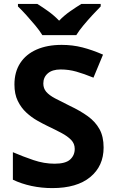

<svg xmlns="http://www.w3.org/2000/svg" viewBox="-20 -954 591 984"><path d="M511 -198Q511 -103 442.5 -46.5Q374 10 248 10Q193 10 141.5 -1Q90 -12 46 -33V-174Q97 -152 151.5 -133.5Q206 -115 260 -115Q316 -115 339.5 -136.5Q363 -158 363 -191Q363 -218 344.5 -237Q326 -256 295 -272.5Q264 -289 224 -308Q199 -320 170 -336.5Q141 -353 114.5 -377.5Q88 -402 71 -437Q54 -472 54 -521Q54 -585 83.5 -630.5Q113 -676 167.5 -700Q222 -724 296 -724Q352 -724 402.5 -711Q453 -698 508 -674L459 -556Q410 -576 371 -587Q332 -598 291 -598Q248 -598 225 -578Q202 -558 202 -526Q202 -501 217 -483.5Q232 -466 262 -450Q292 -434 337 -412Q392 -386 430.5 -358Q469 -330 490 -292Q511 -254 511 -198ZM197 -774Q183 -797 160.5 -824Q138 -851 114.5 -877Q91 -903 72 -921V-934H171Q197 -918 227 -896.5Q257 -875 283 -848Q309 -875 340 -896.5Q371 -918 397 -934H496V-921Q478 -903 454 -877Q430 -851 407.5 -824Q385 -797 371 -774Z"/></svg>

Font: Noto Sans Gunjala Gondi
Style: Regular
Weight: 400
Designer: Ek Type
Foundry: Ek Type
Version: Version 1.004